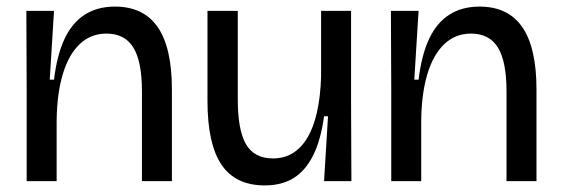

<svg xmlns="http://www.w3.org/2000/svg" viewBox="-20 -550 1703 583"><path d="M61 0V-278L60 -517H144L131 -308H144Q153 -383 176 -432Q199 -481 237.5 -505.5Q276 -530 329 -530Q416 -530 459 -467.5Q502 -405 502 -278V0H411V-273Q411 -363 385 -405.5Q359 -448 303 -448Q256 -448 222.5 -416.5Q189 -385 171 -326Q153 -267 152 -184V0Z M784 13Q695 13 652.5 -50Q610 -113 610 -244V-517H702V-248Q702 -155 727 -112Q752 -69 809 -69Q843 -69 869 -85Q895 -101 913.5 -132Q932 -163 942.5 -209.5Q953 -256 955 -317V-517H1046V-243L1047 0H964L976 -197H964Q954 -124 930.5 -77.5Q907 -31 871 -9Q835 13 784 13Z M1168 0V-278L1167 -517H1251L1238 -308H1251Q1260 -383 1283 -432Q1306 -481 1344.5 -505.5Q1383 -530 1436 -530Q1523 -530 1566 -467.5Q1609 -405 1609 -278V0H1518V-273Q1518 -363 1492 -405.5Q1466 -448 1410 -448Q1363 -448 1329.5 -416.5Q1296 -385 1278 -326Q1260 -267 1259 -184V0Z"/></svg>

Font: Bricolage Grotesque 60pt
Style: Regular
Weight: 400
Version: Version 1.001;gftools[0.9.33.dev8+g029e19f]